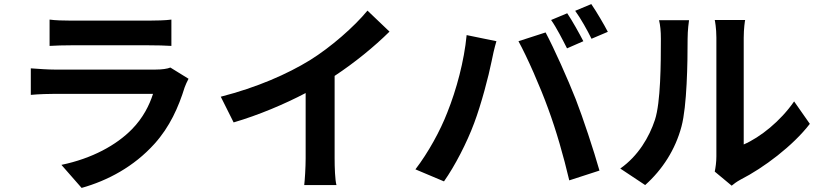

<svg xmlns="http://www.w3.org/2000/svg" viewBox="-20 -863 4020 941"><path d="M223 -767V-638C252 -640 295 -641 327 -641C387 -641 654 -641 710 -641C746 -641 793 -640 820 -638V-767C792 -763 743 -762 712 -762C654 -762 390 -762 327 -762C293 -762 251 -763 223 -767ZM904 -477 815 -532C801 -526 774 -522 742 -522C673 -522 316 -522 247 -522C216 -522 173 -525 131 -528V-398C173 -402 223 -403 247 -403C337 -403 679 -403 730 -403C712 -347 681 -285 627 -230C551 -152 431 -86 281 -55L380 58C508 22 636 -46 737 -158C812 -241 855 -338 885 -435C889 -446 897 -464 904 -477Z M1062 -389 1125 -263C1248 -299 1375 -353 1478 -407V-87C1478 -43 1474 20 1471 44H1629C1622 19 1620 -43 1620 -87V-491C1717 -555 1813 -633 1889 -708L1781 -811C1716 -732 1602 -632 1499 -568C1388 -500 1241 -435 1062 -389Z M2760 -798 2681 -765C2708 -727 2738 -667 2759 -626L2839 -661C2820 -698 2785 -761 2760 -798ZM2878 -843 2799 -810C2826 -773 2859 -714 2879 -673L2959 -707C2941 -742 2904 -805 2878 -843ZM2172 -311C2138 -223 2079 -115 2016 -33L2156 26C2209 -49 2268 -163 2304 -260C2339 -353 2375 -491 2389 -561C2393 -583 2404 -632 2413 -661L2267 -691C2255 -564 2217 -423 2172 -311ZM2666 -332C2706 -224 2742 -98 2770 21L2918 -27C2890 -126 2837 -286 2802 -376C2764 -473 2695 -627 2654 -704L2521 -661C2563 -585 2628 -437 2666 -332Z M3483 -22 3566 47C3576 39 3588 29 3610 17C3722 -40 3866 -148 3949 -256L3872 -366C3805 -269 3706 -190 3625 -155C3625 -216 3625 -598 3625 -678C3625 -723 3631 -762 3632 -765H3483C3484 -762 3491 -724 3491 -679C3491 -598 3491 -149 3491 -96C3491 -69 3487 -41 3483 -22ZM3020 -37 3142 44C3227 -32 3290 -130 3320 -243C3347 -344 3350 -554 3350 -673C3350 -714 3356 -759 3357 -764H3210C3216 -739 3219 -712 3219 -672C3219 -551 3218 -362 3190 -276C3162 -191 3108 -99 3020 -37Z"/></svg>

Font: Noto Sans CJK TC
Style: Bold
Weight: 700
Designer: Ryoko NISHIZUKA 西塚涼子 (kana, bopomofo & ideographs); Paul D. Hunt (Latin, Greek & Cyrillic); Sandoll Communications 산돌커뮤니
Foundry: Adobe
Version: Version 2.004;hotconv 1.0.118;makeotfexe 2.5.65603